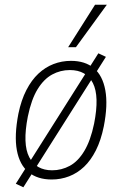

<svg xmlns="http://www.w3.org/2000/svg" viewBox="-20 -753 517 814"><path d="M199 8Q139 8 101 -23Q63 -54 51.5 -116Q40 -178 58 -271Q70 -329 92 -371.5Q114 -414 143 -441Q172 -468 207 -481.5Q242 -495 281 -495Q341 -495 378 -464Q415 -433 426.5 -370.5Q438 -308 420 -217Q408 -158 386.5 -115.5Q365 -73 336.5 -46Q308 -19 273 -5.5Q238 8 199 8ZM201 -31Q241 -31 276 -50Q311 -69 337.5 -113Q364 -157 379 -229Q402 -345 374 -400.5Q346 -456 276 -456Q236 -456 201 -437Q166 -418 139.5 -375Q113 -332 98 -259Q75 -142 104 -86.5Q133 -31 201 -31ZM79 41 47 26 397 -527 429 -512ZM269 -553 383 -733H433L302 -553Z"/></svg>

Font: Nunito Sans 10pt Condensed ExtraLight
Style: Italic
Weight: 250
Width: 3
Italic angle: -9°
Designer: Vernon Adams
Foundry: Vernon Adams
Version: Version 3.101;gftools[0.9.27]